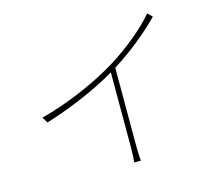

<svg xmlns="http://www.w3.org/2000/svg" viewBox="-107 -896 1215 1054"><g transform="rotate(-15 500.0 -369.0)"><path d="M811 -755C756 -687 650 -600 548 -537C438 -469 268 -392 108 -351L128 -318C276 -364 428 -430 535 -494V-65C535 -34 533 3 531 17H569C567 3 565 -34 565 -65V-512C671 -578 777 -667 837 -730Z"/></g></svg>

Font: Source Han Sans CN ExtraLight
Style: Regular
Weight: 250
Designer: Ryoko NISHIZUKA (kana & ideographs); Paul D. Hunt (Latin, Greek & Cyrillic); Wenlong ZHANG (bopomofo); Sandoll Communica
Foundry: Adobe Systems Incorporated
Version: Version 1.004;PS 1.004;hotconv 16.6.51;makeotf.lib2.5.65220